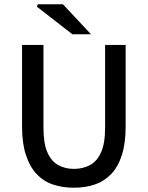

<svg xmlns="http://www.w3.org/2000/svg" viewBox="-20 -865 690 897"><path d="M325 12Q272 12 227.5 -3Q183 -18 151 -52Q119 -86 101 -141Q83 -196 83 -274V-655H183V-269Q183 -195 201.5 -153Q220 -111 252.5 -93.5Q285 -76 325 -76Q367 -76 400 -93.5Q433 -111 452 -153Q471 -195 471 -269V-655H567V-274Q567 -196 549.5 -141Q532 -86 499.5 -52Q467 -18 423 -3Q379 12 325 12ZM318 -705 152 -834 157 -845H274L405 -705Z"/></svg>

Font: Source Sans 3 Medium
Style: Regular
Weight: 500
Designer: Paul D. Hunt
Foundry: Adobe
Version: Version 3.052;hotconv 1.1.0;makeotfexe 2.6.0